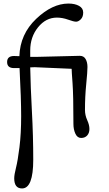

<svg xmlns="http://www.w3.org/2000/svg" viewBox="-20 -770 613 1080"><path d="M90 -387H59Q20 -387 20 -421Q20 -455 59 -455Q79 -455 89 -454Q93 -578 183.5 -664Q274 -750 365 -750Q401 -750 424.5 -737Q448 -724 448 -699.5Q448 -675 434.5 -661.5Q421 -648 408 -648Q395 -648 363 -659.5Q331 -671 300 -671Q238 -671 194 -616.5Q150 -562 150 -486V-450H182L429 -456Q451 -456 461.5 -438Q472 -420 472 -393Q472 -366 465 -296.5Q458 -227 458 -152Q458 -122 470.5 -94.5Q483 -67 483 -44.5Q483 -22 470.5 -8Q458 6 436.5 6Q415 6 404 -18Q393 -42 393 -73Q393 -236 388 -302.5Q383 -369 383 -383Q191 -392 175.5 -392Q160 -392 150 -391Q152 -282 159.5 -143.5Q167 -5 167 128Q167 290 104 290Q60 290 60 233Q60 213 70 173.5Q80 134 89.5 58Q99 -18 99 -117Q99 -216 90 -387Z"/></svg>

Font: Macondo Swash Caps
Style: Regular
Weight: 400
Designer: John Vargas Beltran
Foundry: John Vargas Beltran
Version: Version 2.001